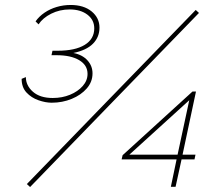

<svg xmlns="http://www.w3.org/2000/svg" viewBox="-20 -751 875 772"><path d="M188 -338Q163 -338 134.5 -348Q106 -358 86.5 -379Q67 -400 67 -434L84 -441Q84 -407 112.5 -382Q141 -357 192 -357Q230 -357 261.5 -370Q293 -383 312.5 -405Q332 -427 332 -454Q332 -489 298.5 -509Q265 -529 208 -529H187L191 -547H212Q282 -547 320.5 -570.5Q359 -594 359 -637Q359 -671 331.5 -692Q304 -713 260 -713Q220 -713 186 -696Q152 -679 135 -653L123 -665Q137 -685 159 -700Q181 -715 208 -723Q235 -731 264 -731Q317 -731 348.5 -705Q380 -679 380 -640Q380 -602 354 -575.5Q328 -549 275 -538Q311 -531 331.5 -508.5Q352 -486 352 -456Q352 -422 329 -395.5Q306 -369 268.5 -353.5Q231 -338 188 -338ZM88 -11 406 -339 767 -711 780 -699 417 -325 101 1ZM667 0 690 -110H469L473 -127L754 -383H768L714 -129H766L762 -110H710L686 0ZM500 -129H694L741 -348Z"/></svg>

Font: Raleway Thin
Style: Italic
Weight: 100
Italic angle: -12°
Designer: Matt McInerney, Pablo Impallari, Rodrigo Fuenzalida
Foundry: Matt McInerney, Pablo Impallari, Rodrigo Fuenzalida
Version: Version 4.026